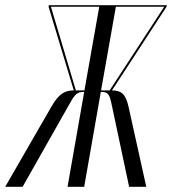

<svg xmlns="http://www.w3.org/2000/svg" viewBox="-79 -719 662 739"><path d="M562 -693 563 -699H109L108 -693L205 -371C170 -371 147 -358 118 -307L-59 0H8L192 -325C209 -356 220 -365 240 -365H245L181 0H245L309 -365H314C335 -365 342 -356 349 -325L418 0H484L416 -307C405 -358 387 -371 352 -371ZM213 -371 117 -693H303L246 -371ZM310 -371 367 -693H553L343 -371Z"/></svg>

Font: Moniqa Ita Display
Style: Italic
Weight: 400
Italic angle: -10°
Designer: Rajesh Rajput
Foundry: Rajesh Rajput
Version: Version 1.000